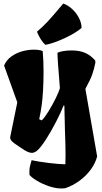

<svg xmlns="http://www.w3.org/2000/svg" viewBox="-20 -866 584 1100"><path d="M527.3 -512.2 525.4 -502.4Q519 -469.7 508.3 -439.2Q497.6 -408.7 469.2 -356.9L536.6 30.3Q526.4 69.8 499.5 106.2Q472.7 142.6 434.6 170.2Q396.5 197.8 353.5 212.4Q343.3 213.9 332.5 213.9Q298.3 213.9 259.8 200.7Q221.2 187.5 190.7 168.9Q160.2 150.4 148.9 135.7Q148.4 129.4 148.4 118.7Q148.4 101.1 151.1 88.4Q153.8 75.7 161.1 51.8Q197.8 60.1 259.5 67.6Q321.3 75.2 354.5 75.2Q355.5 59.1 355.5 22.5Q355.5 -35.6 352.1 -119.1Q349.1 -210 349.1 -245.1V-259.8L344.2 -261.2Q330.1 -224.6 302.2 -170.2Q274.4 -115.7 244.1 -68.4Q213.9 -21 191.9 -2.4Q176.3 9.8 162.6 9.8Q141.1 9.8 106 -15.1L88.9 -26.4Q64 -42.5 51 -54Q38.1 -65.4 38.1 -79.1L79.1 -279.8L3.4 -490.2Q16.1 -521.5 44.4 -542Q72.8 -562.5 106.9 -572Q141.1 -581.5 173.8 -581.5Q207 -581.5 224.6 -573.2Q229.5 -521.5 229.5 -454.6Q229.5 -401.9 226.6 -348.1Q224.1 -302.7 219 -264.6Q213.9 -226.6 204.6 -183.1L219.2 -176.3Q236.3 -192.9 258.8 -229.5Q281.2 -266.1 299.8 -304.2Q318.4 -342.3 323.2 -360.8Q309.1 -529.8 309.1 -563.5Q317.4 -568.8 340.8 -573Q364.3 -577.1 391.1 -577.1Q435.5 -577.1 468 -563Q500.5 -548.8 526.4 -518.1Q526.4 -514.6 524.9 -510.3ZM240.2 -608.9Q289.6 -618.7 352.3 -648.2Q415 -677.7 447.3 -706.1Q447.3 -733.4 432.9 -762Q418.5 -790.5 394.5 -813.2Q370.6 -835.9 342.3 -845.7L316.4 -814.9Q276.4 -767.6 251.2 -740.5Q226.1 -713.4 191.9 -684.6Q200.2 -661.6 214.1 -640.4Q228 -619.1 240.2 -608.9Z"/></svg>

Font: Fruktur
Style: Regular
Weight: 400
Designer: Viktoriya Grabowska
Foundry: Viktoriya Grabowska
Version: Version 1.004; ttfautohint (v1.4.1)